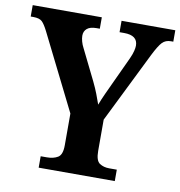

<svg xmlns="http://www.w3.org/2000/svg" viewBox="-80 -788 810 862"><g transform="rotate(10 325.0 -357.0)"><path d="M153 0V-52H181Q211 -52 231 -64Q251 -76 251 -119V-264L79 -609Q64 -639 52 -650.5Q40 -662 12 -662H0V-714H315V-662H300Q271 -662 257 -650Q243 -638 243 -618Q243 -606 247 -591.5Q251 -577 258 -564L327 -424Q341 -395 350 -371.5Q359 -348 367 -325Q376 -349 389.5 -378.5Q403 -408 418 -440L471 -554Q481 -576 484.5 -591Q488 -606 488 -615Q488 -662 426 -662H405V-714H650V-662H639Q615 -662 600 -646.5Q585 -631 562 -585L403 -263V-121Q403 -76 421.5 -64Q440 -52 465 -52H500V0Z"/></g></svg>

Font: Noto Serif Lao SemiCondensed
Style: Bold
Weight: 700
Width: 4
Designer: Monotype Design Team
Foundry: Monotype Imaging Inc.
Version: Version 2.003; ttfautohint (v1.8.4.7-5d5b)